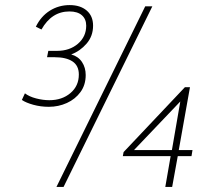

<svg xmlns="http://www.w3.org/2000/svg" viewBox="-20 -735 821 755"><path d="M172 -315Q140 -315 111 -323Q82 -331 66 -342L78 -368Q95 -355 122 -348Q149 -341 174 -341Q224 -341 257 -369Q290 -397 290 -442Q290 -477 265 -493.5Q240 -510 195 -510H165L170 -535H204Q254 -535 286.5 -563Q319 -591 319 -634Q319 -660 302 -675Q285 -690 253 -690Q183 -690 143 -619L121 -630Q141 -671 176 -693Q211 -715 254 -715Q296 -715 321 -693.5Q346 -672 346 -634Q346 -593 320.5 -563.5Q295 -534 260 -521Q288 -513 302.5 -491Q317 -469 317 -440Q317 -401 296.5 -373Q276 -345 243 -330Q210 -315 172 -315ZM202 0 551 -710H579L230 0ZM733 -121H679L657 0H630L651 -121H463L466 -137L707 -392H727L683 -145H737ZM507 -145H656L689 -336Z"/></svg>

Font: Livvic Thin
Style: Italic
Weight: 250
Italic angle: -10°
Designer: Jacques Le Bailly, Baron von Fonthausen
Version: Version 1.001; ttfautohint (v1.8.2)